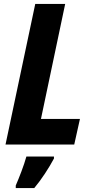

<svg xmlns="http://www.w3.org/2000/svg" viewBox="-20 -734 477 975"><path d="M8 0H357L386 -130H188L311 -714H159ZM60 221H154C191 177 229 118 254 71V61H114C102 105 77 169 60 208Z"/></svg>

Font: Noto Sans Display SemiCondensed Extra
Style: Italic
Weight: 800
Width: 4
Italic angle: -12°
Designer: Monotype Design Team
Foundry: Monotype Imaging Inc.
Version: Version 1.900